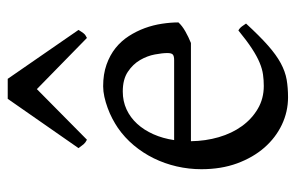

<svg xmlns="http://www.w3.org/2000/svg" viewBox="-156 -602 773 502"><g transform="rotate(-90 231.0 -351.5)"><path d="M242.2 -417.5Q216.8 -417.5 195.6 -407.7Q174.3 -397.9 158 -380.1Q141.6 -362.3 130.6 -337.6Q119.6 -313 115.2 -283.2H324.2Q335.4 -283.2 339.1 -286.9Q342.8 -290.5 342.8 -300.8Q342.8 -314 339.1 -333.7Q335.4 -353.5 324.5 -372.3Q313.5 -391.1 293.7 -404.3Q273.9 -417.5 242.2 -417.5ZM422.9 -272Q414.1 -262.2 399.4 -253.9Q384.8 -245.6 369.1 -239.3H112.3Q112.8 -201.2 122.8 -166.7Q132.8 -132.3 151.6 -106.2Q170.4 -80.1 197 -64.5Q223.6 -48.8 256.8 -48.8Q272 -48.8 286.4 -50.8Q300.8 -52.7 317.4 -59.6Q334 -66.4 354.2 -79.6Q374.5 -92.8 401.9 -115.2Q408.2 -111.8 412.8 -105.5Q417.5 -99.1 419.9 -95.2Q387.2 -59.6 362.5 -37.8Q337.9 -16.1 316.2 -4.4Q294.4 7.3 273.2 11Q252 14.6 227.1 14.6Q189.5 14.6 155.5 -1.5Q121.6 -17.6 95.7 -47.1Q69.8 -76.7 54.4 -118.4Q39.1 -160.2 39.1 -211.9Q39.1 -244.6 46.4 -276.4Q53.7 -308.1 67.6 -336.4Q81.5 -364.7 101.6 -388.7Q121.6 -412.6 147 -430.2Q157.7 -437.5 171.1 -444.6Q184.6 -451.7 199.2 -457Q213.9 -462.4 228.3 -465.6Q242.7 -468.8 255.9 -468.8Q287.6 -468.8 312.5 -460Q337.4 -451.2 356 -436.3Q374.5 -421.4 387.2 -401.6Q399.9 -381.8 408 -359.9Q416 -337.9 419.4 -315.2Q422.9 -292.5 422.9 -272ZM403.3 -533.2Q397.5 -523.9 394 -519.5Q390.6 -515.1 382.3 -511.2L248.5 -642.1L116.2 -511.2Q112.3 -513.2 109.6 -515.1Q106.9 -517.1 104.7 -519.5Q102.5 -522 100.1 -525.4Q97.7 -528.8 94.2 -533.2L223.1 -718.3H275.4Z"/></g></svg>

Font: Gentium Plus Eur
Style: Regular
Weight: 400
Designer: J. Victor Gaultney, Annie Olsen, Iska Routamaa, Becca Hirsbrunner
Foundry: SIL International
Version: Version 5.000